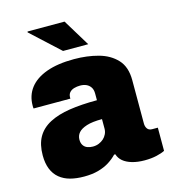

<svg xmlns="http://www.w3.org/2000/svg" viewBox="-110 -813 812 913"><g transform="rotate(-15 296.5 -356.0)"><path d="M192 12Q154 12 124 4Q94 -4 72 -22Q50 -40 38.5 -68.5Q27 -97 27 -136Q27 -190 47.5 -226Q68 -262 109 -283.5Q150 -305 208.5 -314Q267 -323 344 -323V-356Q344 -375 336 -387Q328 -399 315 -405Q302 -411 284 -411Q269 -411 255 -407Q241 -403 232.5 -393.5Q224 -384 224 -369V-363H43Q42 -367 42 -370Q42 -373 42 -377Q42 -427 70 -463.5Q98 -500 153 -520Q208 -540 289 -540Q353 -540 408 -525Q463 -510 497 -473.5Q531 -437 531 -372V-158Q531 -143 538.5 -132.5Q546 -122 562 -122H590V-8Q575 0 549 6Q523 12 490 12Q455 12 428 4Q401 -4 384.5 -18Q368 -32 362 -52H356Q339 -34 316 -19.5Q293 -5 262.5 3.5Q232 12 192 12ZM269 -115Q285 -115 298.5 -120.5Q312 -126 322 -135Q332 -144 338 -156.5Q344 -169 344 -183V-230Q296 -230 268 -221Q240 -212 227.5 -197.5Q215 -183 215 -163Q215 -146 222.5 -135Q230 -124 242.5 -119.5Q255 -115 269 -115ZM373 -591H249L109 -720L110 -724H292Z"/></g></svg>

Font: Archivo SemiCondensed Black
Style: Regular
Weight: 900
Width: 4
Designer: Hector Gatti
Foundry: Omnibus-Type
Version: Version 2.001